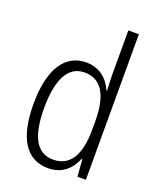

<svg xmlns="http://www.w3.org/2000/svg" viewBox="-143 -846 775 942"><g transform="rotate(20 245.0 -375.0)"><path d="M222 10C297 10 340 -35 362 -89H366L373 0H417V-760H362V-527C362 -503 364 -475 365 -446H362C340 -499 294 -542 223 -542C112 -542 48 -444 48 -262C48 -84 108 10 222 10ZM231 -38C143 -38 104 -117 104 -261C104 -412 147 -493 232 -493C321 -493 362 -419 362 -286V-240C362 -111 320 -38 231 -38Z"/></g></svg>

Font: Noto Sans Gujarati Condensed Light
Style: Regular
Weight: 300
Width: 3
Designer: Jelle Bosma - Monotype Design Team, Universal Thirst
Foundry: Monotype Imaging Inc.
Version: Version 2.106